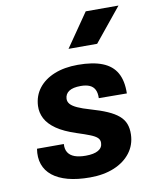

<svg xmlns="http://www.w3.org/2000/svg" viewBox="-90 -881 780 958"><g transform="rotate(-10 300.0 -402.0)"><path d="M288.5 8.5Q224.5 8.5 177 -4.2Q129.5 -17 99.2 -41.2Q69 -65.5 57 -100Q45 -134.5 52 -178.5H188Q186 -152.5 196.8 -135.5Q207.5 -118.5 230 -110.2Q252.5 -102 286 -102Q327.5 -102 349.5 -114.8Q371.5 -127.5 372 -152Q372.5 -167.5 361.5 -178Q350.5 -188.5 326 -198.2Q301.5 -208 261 -221Q198 -241.5 161 -267.2Q124 -293 108.2 -323.5Q92.5 -354 94 -388Q96.5 -439 125.5 -476.5Q154.5 -514 205.5 -534.8Q256.5 -555.5 325 -555.5Q400.5 -555.5 449 -536.2Q497.5 -517 520.2 -476.8Q543 -436.5 541.5 -372.5L399.5 -373.5Q400.5 -400 392 -416.8Q383.5 -433.5 365.8 -441.2Q348 -449 321 -449Q281.5 -449 261.5 -435.8Q241.5 -422.5 240.5 -398Q240 -383 250.5 -371Q261 -359 285 -348Q309 -337 349 -325.5Q398 -311.5 432.2 -296.5Q466.5 -281.5 487.8 -263.2Q509 -245 518 -221.5Q527 -198 526 -167.5Q524.5 -115 494.2 -75.2Q464 -35.5 411.2 -13.5Q358.5 8.5 288.5 8.5ZM293.5 -642 410.5 -811.5H576.5L438.5 -642Z"/></g></svg>

Font: Spline Sans Mono
Style: Italic
Weight: 400
Italic angle: -4°
Monospace: yes
Designer: Eben Sorkin, Mirko Velimirovic
Foundry: Sorkin Type
Version: Version 1.004